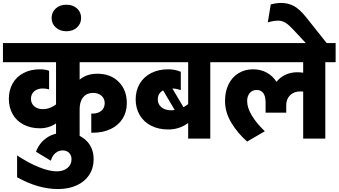

<svg xmlns="http://www.w3.org/2000/svg" viewBox="-30 -940 2296 1302"><path d="M870 -518H510V-400Q558 -440 630 -440Q720 -440 775 -385Q830 -330 830 -240Q830 -181 801.5 -135.5Q773 -90 720.5 -65Q668 -40 600 -40H589V-170H600Q636 -170 658 -189.5Q680 -209 680 -240Q680 -272 658 -291Q636 -310 600 -310Q559 -310 534.5 -281Q510 -252 510 -200V0H350V-103Q301 -70 240 -70Q178 -70 130 -95Q82 -120 56 -165.5Q30 -211 30 -270Q30 -329 56 -374.5Q82 -420 130 -445Q178 -470 240 -470Q277 -470 303 -460V-334Q282 -340 260 -340Q224 -340 202 -321Q180 -302 180 -270Q180 -239 202 -219.5Q224 -200 260 -200Q287 -200 310.5 -209.5Q334 -219 350 -232V-518H-10V-648H870Z M605 140Q605 200 575 246Q545 292 490 317Q435 342 363 342Q229 342 86 262V114Q165 166 235 194Q305 222 355 222Q399 222 427 199.5Q455 177 455 140Q455 113 438.5 96.5Q422 80 395 80Q368 80 346 98Q324 116 315 150L214 89Q236 30 286 -5Q336 -40 409 -40Q497 -40 551 9.5Q605 59 605 140Z M320 -818Q320 -857 348 -882.5Q376 -908 420 -908Q464 -908 492 -883Q520 -858 520 -818Q520 -779 492 -753.5Q464 -728 420 -728Q377 -728 348.5 -753.5Q320 -779 320 -818Z M1466 -518H1396V0H1246V-106Q1187 -62 1111 -62Q1045 -62 995 -87.5Q945 -113 917.5 -159.5Q890 -206 890 -266Q890 -326 917.5 -372.5Q945 -419 995 -444.5Q1045 -470 1111 -470Q1157 -470 1196 -453V-329Q1167 -339 1139 -340L1214 -213Q1232 -223 1246 -234V-518H850V-648H1466ZM1130 -192Q1139 -192 1155 -194L1076 -327Q1040 -307 1040 -266Q1040 -233 1065 -212.5Q1090 -192 1130 -192Z M2246 -518H2176V0H2026V-319L2006 -320Q1963 -320 1937 -294Q1911 -268 1911 -226V-176H1771V-246Q1771 -287 1755.5 -308.5Q1740 -330 1711 -330Q1682 -330 1664 -309.5Q1646 -289 1646 -255Q1646 -209 1678 -156Q1710 -103 1766 -50L1646 20Q1581 -37 1538.5 -108Q1496 -179 1496 -255Q1496 -319 1519.5 -367.5Q1543 -416 1586.5 -443Q1630 -470 1686 -470Q1737 -470 1778 -448Q1819 -426 1845 -385Q1869 -416 1905.5 -433Q1942 -450 1986 -450Q2007 -450 2026 -447V-518H1446V-648H2246Z M2053 -638 1957 -741Q1928 -772 1905.5 -786Q1883 -800 1856 -800Q1824 -800 1786 -788L1806 -910Q1844 -920 1877 -920Q1924 -920 1962.5 -899.5Q2001 -879 2046 -823L2193 -638Z"/></svg>

Font: Madhuban Bold
Style: Regular
Weight: 700
Designer: jaikishan Patel
Foundry: MagicType
Version: Version 1.000